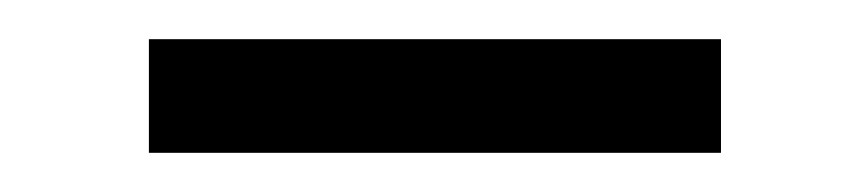

<svg xmlns="http://www.w3.org/2000/svg" viewBox="-20 -732 443 98"><path d="M56 -654V-712H348V-654Z"/></svg>

Font: Boldmen Medium
Style: Regular
Weight: 400
Designer: Matt McInerney, Pablo Impallari, Rodrigo Fuenzalida
Foundry: LIVING CONCEPT
Version: Version 1.000